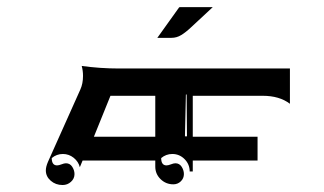

<svg xmlns="http://www.w3.org/2000/svg" viewBox="-20 -665 929 550"><path d="M111.3 -176.8Q111.3 -187.3 117.4 -201.4L210.2 -408.7Q217.8 -425.5 217.8 -447.5Q217.8 -462.2 214.1 -476.1Q266.8 -468.8 320.3 -468.8H810.5V-367.7Q780.5 -390.6 732.4 -390.6H532.2V-273.4H717.8V-205.1H532.2V-173.8H523.4Q523.4 -194.3 508.8 -209.1Q494.1 -223.9 473.6 -223.9Q455.6 -223.9 441.7 -212.2Q441.7 -191.4 456.8 -191.2Q461.9 -191.2 469.6 -194.2Q477.3 -197.3 482.4 -197.3Q493.9 -197.3 500.4 -187.3Q506.8 -177.2 506.8 -166.3Q506.8 -154.1 497.9 -145.5Q489 -137 476.6 -137Q455.1 -137 439.9 -151.9Q424.8 -166.7 424.8 -187.7V-205.1H216.6L208.7 -186Q204.8 -201.9 191.2 -212.9Q177.5 -223.9 160.2 -223.9Q142.1 -223.9 128.2 -212.2Q128.2 -191.4 143.3 -191.2Q148.4 -191.2 156.1 -194.2Q163.8 -197.3 168.9 -197.3Q180.4 -197.3 186.9 -187.3Q193.4 -177.2 193.4 -166.3Q193.4 -153.3 183.3 -144.2Q173.3 -135 159.2 -135Q139.4 -135 125.4 -147.2Q111.3 -159.4 111.3 -176.8ZM249 -273.4H424.8V-390.6H296.4ZM509.8 -274.4H515.6L514.6 -394.5L512.5 -394ZM430.7 -556.6 492.7 -643.3Q493.4 -644.5 495.4 -644.5H589.4L527.8 -587.2Q512 -572.3 499 -564.5Q486.1 -556.6 471.2 -556.6Z"/></svg>

Font: AgreloyInT3
Style: Medium
Weight: 400
Designer: gluk
Foundry: gluk
Version: Version 0.27